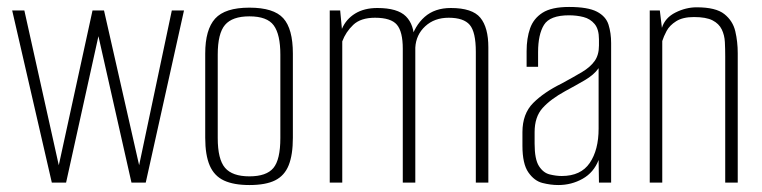

<svg xmlns="http://www.w3.org/2000/svg" viewBox="-20 -525 2192 552"><path d="M129 0 15 -495H50L149 -50L246 -495H279L380 -50L474 -495H509L399 0H358L263 -421L170 0Z M697 7Q652 7 624 -6Q596 -19 583 -49Q570 -79 570 -129V-371Q570 -440 598.5 -471.5Q627 -503 697 -503Q767 -503 794.5 -472.5Q822 -442 822 -371V-129Q822 -80 810 -50Q798 -20 771 -6.5Q744 7 697 7ZM697 -18Q746 -18 766 -42Q786 -66 786 -128V-368Q786 -426 767 -452Q748 -478 697 -478Q648 -478 627 -453.5Q606 -429 606 -368V-128Q606 -67 627 -42.5Q648 -18 697 -18Z M928 0V-495H958L963 -442Q975 -470 1001 -486Q1027 -502 1065 -502Q1123 -502 1147 -478Q1171 -454 1171 -408L1160 -407Q1172 -451 1201 -476.5Q1230 -502 1276 -502Q1338 -502 1361 -474Q1384 -446 1384 -389V0H1348V-376Q1348 -433 1330.5 -453.5Q1313 -474 1270 -474Q1229 -474 1202.5 -449.5Q1176 -425 1174 -388V0H1138V-385Q1138 -434 1121 -454Q1104 -474 1058 -474Q1017 -474 995.5 -453.5Q974 -433 964 -406V0Z M1585 7Q1563 7 1539.5 1Q1516 -5 1499 -29.5Q1482 -54 1482 -106V-145Q1482 -198 1513 -229Q1544 -260 1595 -285Q1630 -304 1653.5 -318Q1677 -332 1689.5 -349.5Q1702 -367 1702 -394V-412Q1702 -441 1689.5 -456Q1677 -471 1657.5 -476Q1638 -481 1616 -481Q1561 -481 1544 -453.5Q1527 -426 1527 -375V-333H1494V-378Q1494 -415 1504 -443.5Q1514 -472 1540 -488.5Q1566 -505 1616 -505Q1670 -505 1696 -491.5Q1722 -478 1729.5 -454Q1737 -430 1737 -401V0H1702L1701 -65Q1687 -29 1655 -11Q1623 7 1585 7ZM1595 -19Q1650 -19 1675.5 -56.5Q1701 -94 1701 -155V-329Q1688 -310 1660.5 -294Q1633 -278 1605 -263Q1563 -240 1540 -214.5Q1517 -189 1517 -145V-112Q1517 -67 1529.5 -47.5Q1542 -28 1560.5 -23.5Q1579 -19 1595 -19Z M1848 0V-495H1877L1883 -445Q1892 -474 1922 -489Q1952 -504 1983 -504Q2038 -504 2062.5 -484.5Q2087 -465 2094 -435Q2101 -405 2101 -372V0H2065V-363Q2065 -384 2064 -404Q2063 -424 2055 -440.5Q2047 -457 2028.5 -466.5Q2010 -476 1975 -476Q1943 -476 1924 -464Q1905 -452 1896.5 -436Q1888 -420 1884 -407V0Z"/></svg>

Font: Alumni Sans Thin ExtraLight
Style: Regular
Weight: 250
Version: Version 1.018